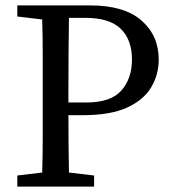

<svg xmlns="http://www.w3.org/2000/svg" viewBox="-20 -690 629 710"><path d="M295 -624H235Q234 -559 233.5 -492.5Q233 -426 233 -359V-311H299Q390 -311 429 -355.5Q468 -400 468 -470Q468 -543 426.5 -583.5Q385 -624 295 -624ZM44 -629V-670H313Q440 -670 503.5 -614Q567 -558 567 -470Q567 -414 539 -367Q511 -320 449.5 -292Q388 -264 285 -264H233Q233 -210 233.5 -158Q234 -106 235 -52L328 -41V0H44V-41L136 -52Q138 -115 138 -180Q138 -245 138 -310V-359Q138 -424 138 -489Q138 -554 136 -618Z"/></svg>

Font: Source Serif 4
Style: Regular
Weight: 400
Designer: Frank Grießhammer
Foundry: Adobe
Version: Version 4.005;hotconv 1.1.0;makeotfexe 2.6.0